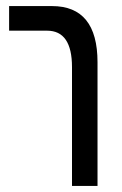

<svg xmlns="http://www.w3.org/2000/svg" viewBox="-20 -612 401 632"><path d="M301 0V-407Q301 -592 151 -592H10V-511H135Q217 -511 217 -391V0Z"/></svg>

Font: Noto Sans Hebrew Extra Condensed
Style: Regular
Weight: 400
Width: 2
Designer: Monotype Design Team
Foundry: Monotype Imaging Inc.
Version: 1.000